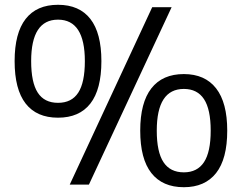

<svg xmlns="http://www.w3.org/2000/svg" viewBox="-20 -770 1007 801"><path d="M222 -279Q133 -279 87 -338Q41 -397 41 -515Q41 -632 87 -691Q133 -750 222 -750Q311 -750 357 -691Q403 -632 403 -515Q403 -397 357 -338Q311 -279 222 -279ZM222 -341Q279 -341 306.5 -383.5Q334 -426 334 -515Q334 -688 222 -688Q110 -688 110 -515Q110 -426 137.5 -383.5Q165 -341 222 -341ZM747 11Q658 11 611.5 -48Q565 -107 565 -225Q565 -342 611.5 -401.5Q658 -461 747 -461Q835 -461 881.5 -401.5Q928 -342 928 -225Q928 -107 881.5 -48Q835 11 747 11ZM747 -51Q803 -51 831 -93.5Q859 -136 859 -225Q859 -314 831 -356.5Q803 -399 747 -399Q634 -399 634 -225Q634 -136 662 -93.5Q690 -51 747 -51ZM615 -740H696L351 0H271Z"/></svg>

Font: Encode Sans
Style: Regular
Weight: 400
Designer: Pablo Impallari, Andres Torresi
Foundry: Pablo Impallari, Andres Torresi
Version: Version 1.000; ttfautohint (v1.00) -l 8 -r 50 -G 200 -x 14 -